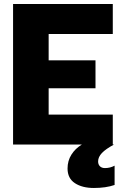

<svg xmlns="http://www.w3.org/2000/svg" viewBox="-20 -719 615 955"><path d="M550 105V201Q507 216 447 216Q389 216 352.5 192Q316 168 316 119Q316 81 335 50.5Q354 20 387 0H45V-699H541V-550H222V-419H455V-280H222V-149H541V0H547Q506 22 487 42Q468 62 468 84Q468 99 477 108Q486 117 502 117Q528 117 550 105Z"/></svg>

Font: Prompt
Style: Bold
Weight: 700
Designer: Katatrad Team
Foundry: CadsonDemak
Version: Version 1.000